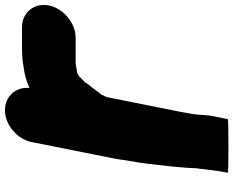

<svg xmlns="http://www.w3.org/2000/svg" viewBox="-106 -738 969 798"><g transform="rotate(-90 379.0 -338.5)"><path d="M188.1 -692 120.3 -352C117.2 -336.7 114.6 -320.3 112.5 -303C105.1 -259.3 99.6 -229.5 95.9 -190C88 -125.4 81 -65.4 79 -5L78 0C73 36.3 70.2 74 63.2 109L60.4 123C60 125 96.8 126 170.8 126C245.5 126 283 125 283.4 123L296.2 59C302.4 27.9 299.6 2 305.8 -29C308.5 -45.7 311.5 -62.7 315 -80L375.1 -381C379.2 -388 382.5 -394.5 385.3 -402C385.9 -402 386.3 -402.3 386.5 -403C394.6 -413.7 400.9 -422 405.4 -428C413.5 -441.4 428.5 -454.9 437 -471C445 -477.7 451.8 -484.5 459.4 -493C466.4 -497.7 471.7 -501 475.4 -503H476.4L490.8 -505L508.4 -508C511.1 -508 513.8 -508.3 516.6 -509H621.6C682.2 -509 743.8 -560.1 755.9 -620.5C767.9 -680.9 726.7 -732 666.1 -732H571.1C553.1 -732 537.9 -730.3 520.5 -729L503.9 -726C468.8 -722.2 440.4 -713.5 412.9 -701C418.8 -755.8 379.2 -803 320.3 -803C260 -803 200.1 -752 188.1 -692Z"/></g></svg>

Font: Smoothie
Style: BlkIt
Weight: 900
Foundry: Cannot Into Space Fonts
Version: Version 0.8